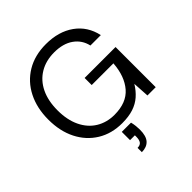

<svg xmlns="http://www.w3.org/2000/svg" viewBox="-253 -869 1264 1264"><g transform="rotate(-45 379.0 -237.0)"><path d="M375 12Q277 12 203 -33.5Q129 -79 88 -160Q47 -241 47 -349Q47 -456 88.5 -538Q130 -620 206.5 -666Q283 -712 387 -712Q505 -712 584 -655.5Q663 -599 685 -498H588Q574 -561 522 -598Q470 -635 387 -635Q310 -635 252.5 -600.5Q195 -566 164 -502Q133 -438 133 -349Q133 -260 164 -195.5Q195 -131 250.5 -97Q306 -63 378 -63Q490 -63 547 -129Q604 -195 612 -308H410V-374H698V0H621L614 -115Q589 -74 556.5 -45.5Q524 -17 480 -2.5Q436 12 375 12ZM331 238V198Q356 198 366.5 183.5Q377 169 377 141V127H332V50H418Q423 70 425 89Q427 108 427 124Q427 184 402 211Q377 238 331 238Z"/></g></svg>

Font: DM Sans 16pt
Style: Regular
Weight: 400
Version: Version 4.004;gftools[0.9.30]